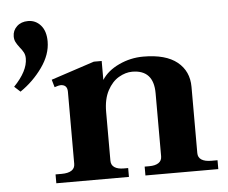

<svg xmlns="http://www.w3.org/2000/svg" viewBox="-49 -720 922 777"><g transform="rotate(-5 412.0 -332.0)"><path d="M164 -575Q164 -522 127 -470Q90 -418 37 -382L13 -404Q70 -463 70 -514Q70 -528 64.5 -538.5Q59 -549 49 -561Q39 -574 34 -584Q29 -594 29 -607Q29 -631 46.5 -647.5Q64 -664 92 -664Q123 -664 143.5 -640.5Q164 -617 164 -575ZM807 -36V0H511V-36H530Q554 -36 567.5 -45Q581 -54 581 -72V-328Q581 -423 494 -423Q467 -423 439.5 -407Q412 -391 393.5 -356.5Q375 -322 375 -270V-72Q375 -54 388.5 -45Q402 -36 426 -36H444V0H149V-36H174Q200 -36 214 -45Q228 -54 228 -72V-365Q228 -394 200 -394Q194 -394 176 -388L167 -419L343 -477H375V-400Q398 -436 445 -458Q492 -480 544 -480Q635 -480 681.5 -442.5Q728 -405 728 -341V-72Q728 -54 742 -45Q756 -36 782 -36Z"/></g></svg>

Font: Taviraj SemiBold
Style: Regular
Weight: 600
Designer: Katatrad Team
Foundry: CadsonDemak
Version: Version 1.001